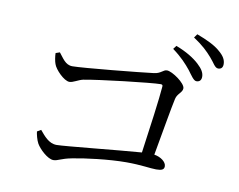

<svg xmlns="http://www.w3.org/2000/svg" viewBox="-78 -891 1157 931"><g transform="rotate(10 500.0 -425.0)"><path d="M160 -577C160 -562 164 -536 169 -524C177 -499 223 -451 250 -451C268 -451 291 -468 314 -473C385 -487 645 -517 688 -517C696 -517 699 -514 698 -506C694 -449 673 -295 656 -175C546 -167 281 -139 242 -139C203 -139 178 -172 156 -198L137 -187C138 -175 145 -146 154 -130C168 -105 211 -64 239 -64C261 -64 274 -78 327 -88C386 -100 505 -115 590 -115C665 -115 708 -106 738 -106C766 -106 777 -112 777 -128C777 -149 750 -170 717 -175C738 -291 759 -415 769 -459C775 -486 800 -495 800 -516C800 -541 733 -588 707 -588C688 -588 681 -568 646 -564C584 -556 302 -528 251 -528C216 -528 200 -560 180 -584ZM718 -696C762 -664 789 -634 810 -608C829 -583 842 -561 856 -561C871 -561 880 -570 880 -587C880 -606 870 -624 846 -646C820 -670 783 -693 731 -713ZM808 -768C855 -737 879 -713 901 -688C923 -664 932 -640 949 -640C964 -640 972 -649 972 -665C972 -686 962 -705 935 -727C911 -748 872 -767 821 -786Z"/></g></svg>

Font: Noto Serif CJK JP
Style: Regular
Weight: 400
Designer: Ryoko NISHIZUKA 西塚涼子 (kana & ideographs); Frank Grießhammer (Latin, Greek & Cyrillic); Wenlong ZHANG 张文龙 (bopomofo); San
Foundry: Adobe Systems Incorporated
Version: Version 1.000;PS 1;hotconv 16.6.53;makeotf.lib2.5.65590